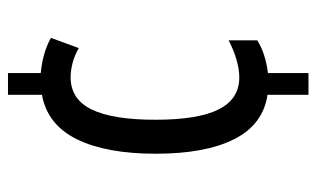

<svg xmlns="http://www.w3.org/2000/svg" viewBox="-172 -592 774 469"><g transform="rotate(-90 214.5 -357.0)"><path d="M271 -644Q322 -639 357 -619L332 -551Q313 -562 294.5 -566.5Q276 -571 261 -571Q207 -571 182 -519.5Q157 -468 157 -364Q157 -259 182.5 -209Q208 -159 260 -159Q281 -159 304.5 -166Q328 -173 351 -185V-115Q319 -95 271 -89V10H218V-90Q145 -101 109.5 -171.5Q74 -242 74 -363Q74 -484 109.5 -556Q145 -628 218 -641V-724H271Z"/></g></svg>

Font: Noto Sans Lao ExtraCondensed
Style: Regular
Weight: 400
Width: 2
Designer: Monotype Design Team
Foundry: Monotype Imaging Inc.
Version: Version 2.004; ttfautohint (v1.8.4.7-5d5b)